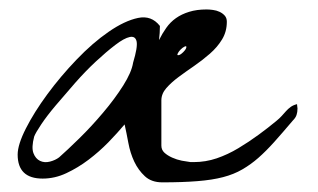

<svg xmlns="http://www.w3.org/2000/svg" viewBox="-20 -377 659 398"><path d="M238.3 -119.1Q223.6 -101.6 204.6 -82Q185.5 -62.5 163.6 -45.9Q141.6 -29.3 117.7 -18.1Q93.8 -6.8 68.4 -6.8Q16.6 -6.8 16.6 -56.6Q16.6 -77.1 33.7 -110.8Q50.8 -144.5 78.1 -181.6Q105.5 -218.8 138.7 -253.4Q171.9 -288.1 205.1 -311Q238.3 -334 266.1 -339.8Q293.9 -345.7 311.5 -323.2Q311.5 -315.4 311 -308.6Q310.5 -301.8 309.6 -293.9Q316.4 -307.6 324.7 -319.3Q333 -331.1 344.7 -339.4Q356.4 -347.7 372.1 -352.5Q387.7 -357.4 408.2 -357.4Q414.1 -357.4 421.4 -356.4Q428.7 -355.5 435.1 -352.5Q441.4 -349.6 445.8 -344.7Q450.2 -339.8 450.2 -332Q450.2 -311.5 440.4 -295.4Q430.7 -279.3 415 -265.6Q399.4 -252 382.3 -240.2Q365.2 -228.5 350.1 -217.3Q335 -206.1 324.7 -194.3Q314.5 -182.6 314.5 -168.9V-75.2Q314.5 -66.4 320.8 -60.5Q327.1 -54.7 336.9 -50.3Q346.7 -45.9 356.9 -43.9Q367.2 -42 375 -41H381.8Q406.2 -41 429.2 -48.8Q452.1 -56.6 474.1 -69.8Q496.1 -83 516.1 -97.7Q536.1 -112.3 553.7 -127Q559.6 -131.8 564 -136.7Q568.4 -141.6 572.8 -146.5Q577.1 -151.4 582.5 -155.3Q587.9 -159.2 595.7 -161.1Q595.7 -159.2 596.2 -156.2Q596.7 -153.3 596.7 -152.3Q596.7 -144.5 594.7 -138.7Q592.8 -132.8 586.9 -127Q565.4 -101.6 548.3 -82.5Q531.2 -63.5 515.6 -49.8Q500 -36.1 482.4 -25.9Q464.8 -15.6 442.4 -9.8Q419.9 -3.9 389.2 -1.5Q358.4 1 316.4 1Q293.9 1 280.3 -11.7Q266.6 -24.4 258.3 -42Q250 -59.6 246.1 -80.6Q242.2 -101.6 238.3 -119.1ZM255.9 -247.1Q265.6 -279.3 263.2 -291Q260.7 -302.7 249 -300.3Q237.3 -297.9 218.8 -283.7Q200.2 -269.5 178.7 -249.5Q157.2 -229.5 135.7 -205.1Q114.3 -180.7 95.7 -158.7Q77.1 -136.7 65.4 -119.1Q53.7 -101.6 50.8 -93.8Q44.9 -71.3 49.3 -59.6Q53.7 -47.9 63 -43.5Q72.3 -39.1 83.5 -42Q94.7 -44.9 102.5 -50.8Q119.1 -65.4 144.5 -90.3Q169.9 -115.2 193.8 -143.6Q217.8 -171.9 235.4 -199.7Q252.9 -227.5 255.9 -247.1ZM366.2 -280.3Q366.2 -282.2 362.3 -280.3Q358.4 -278.3 354.5 -274.4Q350.6 -270.5 348.6 -266.6Q346.7 -262.7 348.6 -262.7Q352.5 -261.7 359.9 -269Q367.2 -276.4 366.2 -280.3Z"/></svg>

Font: Zeyada
Style: Regular
Weight: 400
Version: Version 1.002 2010